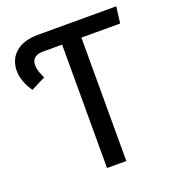

<svg xmlns="http://www.w3.org/2000/svg" viewBox="-127 -789 808 889"><g transform="rotate(-20 277.5 -344.5)"><path d="M10 -565C10 -523 29 -487 48 -458L119 -494C108 -517 99 -536 99 -562C99 -589 116 -608 153 -608H249V0H344V-608H535L545 -689H159C62 -689 10 -638 10 -565Z"/></g></svg>

Font: FiraGO Unicode
Style: Regular
Weight: 400
Designer: bBox Type
Foundry: bBox Type GmbH
Version: Version 1.001;PS 001.001;hotconv 1.0.88;makeotf.lib2.5.64775